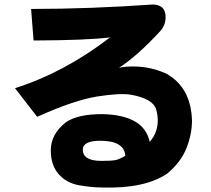

<svg xmlns="http://www.w3.org/2000/svg" viewBox="-20 -779 943 858"><path d="M442 59Q391 59 334 49Q277 39 242 -1Q207 -41 207 -107Q207 -180 275 -233Q327 -269 437 -269Q624 -265 649 -145Q685 -186 685 -241Q685 -265 678 -289.5Q671 -314 642.5 -330.5Q614 -347 566 -355.5Q518 -364 415.5 -348Q313 -332 146 -257L47 -385Q268 -455 472 -612Q372 -599 130 -598L119 -739Q380 -739 664 -759Q720 -757 720 -703Q720 -668 698 -642Q595 -530 512 -476Q537 -482 574 -482Q652 -482 723 -450Q833 -389 838 -241Q838 -180 813.5 -117.5Q789 -55 727 -3Q627 64 442 59ZM434 -60Q477 -60 495.5 -63.5Q514 -67 540 -83Q535 -150 428 -150Q350 -150 350 -110Q350 -60 434 -60Z"/></svg>

Font: KN Bobohei
Style: Bold
Weight: 700
Designer: Kingnam Type Foundry
Version: Version 1.710;March 18, 2023